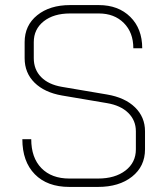

<svg xmlns="http://www.w3.org/2000/svg" viewBox="-20 -728 653 756"><path d="M68 -180H103Q103 -107 143 -66Q183 -25 253 -25H366Q433 -25 474 -56.5Q515 -88 515 -140V-211Q515 -254 485 -283.5Q455 -313 401 -322L224 -352Q155 -364 116 -402.5Q77 -441 77 -499V-562Q77 -628 126.5 -668Q176 -708 256 -708H369Q446 -708 493 -661.5Q540 -615 540 -538H505Q505 -600 467.5 -637.5Q430 -675 369 -675H256Q191 -675 152 -644Q113 -613 113 -562V-499Q113 -454 142 -424.5Q171 -395 224 -386L401 -356Q472 -344 511.5 -305.5Q551 -267 551 -211V-140Q551 -73 500 -32.5Q449 8 366 8H253Q166 8 117 -42Q68 -92 68 -180Z"/></svg>

Font: Bai Jamjuree ExtraLight
Style: Regular
Weight: 275
Designer: Katatrad Aksorn Co.,Ltd.
Foundry: Cadson Demak Co.,Ltd.
Version: Version 1.000; ttfautohint (v1.6)